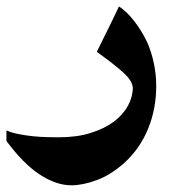

<svg xmlns="http://www.w3.org/2000/svg" viewBox="-65 -358 568 584"><path d="M410.2 -96.7Q410.2 -27.3 385.7 33Q361.3 93.3 313.5 137.2Q272.5 173.8 229.7 189.7Q187 205.6 151.9 205.6Q106 205.6 55.9 172.9Q5.9 140.1 -45.4 70.8V38.6Q-29.3 45.9 -7.8 50Q13.7 54.2 35.6 56.4Q57.6 58.6 78.4 59.1Q99.1 59.6 113.8 59.6Q168.9 59.6 210.9 46.4Q252.9 33.2 281.2 12Q309.6 -9.3 324.2 -36.4Q338.9 -63.5 338.9 -90.8Q337.9 -112.3 309.1 -138.2Q280.3 -164.1 229.5 -200.2Q238.3 -218.3 246.8 -235.6Q255.4 -252.9 263.7 -269.5Q272 -286.6 280.3 -303.7Q288.6 -320.8 296.9 -338.4Q320.8 -322.8 343 -294.2Q365.2 -265.6 381.8 -231.4Q395.5 -201.2 402.8 -166.3Q410.2 -131.3 410.2 -96.7Z"/></svg>

Font: XB Khoramshahr
Style: Bold
Weight: 700
Designer: Behnam
Foundry: Irmug
Version: Version 8.005 2009